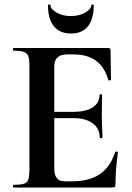

<svg xmlns="http://www.w3.org/2000/svg" viewBox="-20 -840 592 860"><path d="M223.1 -85Q223.1 -27.8 269 -27.8H301.8Q379.9 -27.8 427 -59.8Q474.1 -91.8 496.1 -159.2Q496.1 -161.1 502 -161.1Q507.8 -161.1 507.8 -157.2Q498 -79.1 498 -43.2Q498 -7.3 495.1 -3.7Q492.2 0 482.9 0H41Q38.1 0 38.1 -6.1Q38.1 -12.2 41 -12.2Q73.2 -12.2 87.6 -17.1Q102.1 -22 106.9 -36.4Q111.8 -50.8 111.8 -81.1V-543.9Q111.8 -573.7 106.9 -587.9Q102.1 -602.1 86.9 -607.4Q71.8 -612.8 41 -612.8Q38.1 -612.8 38.1 -618.9Q38.1 -625 41 -625H464.8Q474.6 -625 475.1 -616.2L477.1 -482.9Q477.1 -481 471.4 -480Q465.8 -479 464.8 -481.9Q433.1 -596.2 311 -596.2H280.8Q223.1 -596.2 223.1 -543V-338.9H306.2Q364.3 -338.9 395 -358.9Q425.8 -378.9 425.8 -415Q425.8 -418 431.4 -418Q437 -418 437 -415L436 -325.2L437 -276.9Q439 -242.7 439 -223.1Q439 -221.2 432.9 -221.2Q426.8 -221.2 426.8 -223.1Q426.8 -264.2 395.3 -287.6Q363.8 -311 305.2 -311H223.1ZM194.8 -816.9Q194.8 -819.8 200.4 -819.8Q206.1 -819.8 206.1 -817.9Q206.1 -799.8 232.9 -783.9Q259.8 -768.1 297.4 -768.1Q335 -768.1 362.1 -783.9Q389.2 -799.8 389.2 -817.9Q389.2 -819.8 394.5 -819.8Q399.9 -819.8 399.9 -816.9Q399.9 -754.9 374 -722.4Q348.1 -689.9 298.1 -689.9Q248 -689.9 221.4 -722.4Q194.8 -754.9 194.8 -816.9Z"/></svg>

Font: Cormorant-Bold
Style: Bold
Weight: 700
Designer: Christian Thalmann (Catharsis Fonts)
Version: Version 3.000